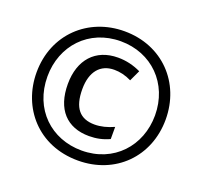

<svg xmlns="http://www.w3.org/2000/svg" viewBox="-126 -869 1081 1025"><g transform="rotate(20 414.5 -357.0)"><path d="M415 10C627 10 781 -144 781 -356C781 -564 631 -724 414 -724C209 -724 47 -575 47 -357C47 -158 188 10 415 10ZM415 -47C242 -47 109 -171 109 -357C109 -531 232 -667 414 -667C589 -667 720 -538 720 -357C720 -183 597 -47 415 -47ZM426 -133C467 -133 505 -141 541 -158V-227C504 -210 467 -201 433 -201C349 -201 307 -250 307 -357C307 -457 355 -512 433 -512C464 -512 497 -505 531 -488L560 -550C518 -570 475 -580 430 -580C302 -580 225 -494 225 -356C225 -213 299 -133 426 -133Z"/></g></svg>

Font: Noto Sans Hebrew ExtraCondensed Medium
Style: Regular
Weight: 500
Width: 2
Designer: Monotype Design Team
Foundry: Monotype Imaging Inc.
Version: Version 2.004